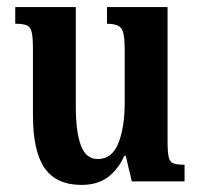

<svg xmlns="http://www.w3.org/2000/svg" viewBox="-20 -512 568 542"><path d="M210 10Q139 10 106 -37.5Q73 -85 73 -187V-373Q73 -406 69.5 -421Q66 -436 55.5 -440.5Q45 -445 23 -445V-492H194V-210Q194 -142 208 -102.5Q222 -63 256 -63Q296 -63 314 -107.5Q332 -152 332 -222V-374Q332 -421 321.5 -433Q311 -445 282 -445V-492H453V-115Q453 -84 456 -69.5Q459 -55 469 -51Q479 -47 501 -47V0H352L335 -72H331Q313 -33 284 -11.5Q255 10 210 10Z"/></svg>

Font: Noto Serif Armenian ExtraCondensed
Style: Bold
Weight: 700
Width: 2
Designer: Monotype Design Team
Foundry: Monotype Imaging Inc.
Version: Version 2.008; ttfautohint (v1.8.4.7-5d5b)